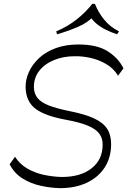

<svg xmlns="http://www.w3.org/2000/svg" viewBox="-20 -969 661 997"><path d="M292 8Q244 7 192.5 -4Q141 -15 97.5 -42Q54 -69 30 -116L58 -155Q82 -117 121.5 -94Q161 -71 208 -61Q255 -51 301 -50Q398 -50 455 -94.5Q512 -139 513 -215Q514 -250 496 -274.5Q478 -299 436 -316.5Q394 -334 323 -347Q213 -367 164 -404.5Q115 -442 113 -514Q112 -555 130 -595Q148 -635 183 -667.5Q218 -700 269.5 -719Q321 -738 387 -738Q485 -738 540.5 -702Q596 -666 621 -614L593 -576Q569 -615 529.5 -637.5Q490 -660 447 -669Q404 -678 367 -677Q310 -677 261.5 -657.5Q213 -638 184 -601.5Q155 -565 156 -514Q157 -483 174.5 -460.5Q192 -438 232 -422Q272 -406 341 -392Q422 -376 469 -354Q516 -332 536.5 -300Q557 -268 557 -221Q557 -150 523 -98.5Q489 -47 429.5 -19.5Q370 8 292 8ZM276 -791 272 -806Q331 -831 378 -868Q425 -905 459 -949H473Q490 -905 521 -867Q552 -829 598 -806L588 -791Q557 -801 529 -815Q501 -829 480 -847Q459 -865 447 -885L464 -884Q436 -851 382.5 -828.5Q329 -806 276 -791Z"/></svg>

Font: Savate ExtraLight
Style: Italic
Weight: 200
Italic angle: -11°
Designer: Max Esnée
Foundry: Plomb Type
Version: Version 2.000